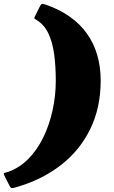

<svg xmlns="http://www.w3.org/2000/svg" viewBox="-117 -819 597 1005"><path d="M68.5 -739 90.5 -783Q98.5 -799 104.5 -799Q110.5 -799 127.5 -793Q266.5 -743.5 338.2 -642.8Q410 -542 410 -397Q410 -254.5 354.8 -142.2Q299.5 -30 199 47.2Q98.5 124.5 -36.5 162Q-52 166.5 -56.8 165.5Q-61.5 164.5 -68.5 151L-94.5 99Q-100 87.5 -94.2 86.2Q-88.5 85 -77.5 81.5Q-17.5 61.5 29.5 14.5Q76.5 -32.5 108.8 -98Q141 -163.5 158 -240.5Q175 -317.5 175 -397Q175 -470 166.8 -533.2Q158.5 -596.5 136.2 -644Q114 -691.5 71.5 -716Q61.5 -722 62.5 -725.5Q63.5 -729 68.5 -739Z"/></svg>

Font: Besley* Narrow Fatface
Style: Italic
Weight: 900
Width: 4
Italic angle: -13°
Designer: Owen Earl
Foundry: indestructible type*
Version: Version 3.000; ttfautohint (v1.8.3)